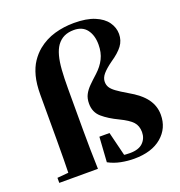

<svg xmlns="http://www.w3.org/2000/svg" viewBox="-149 -963 1037 1106"><g transform="rotate(-20 369.0 -410.0)"><path d="M32 0V-31L145 -41H194V0ZM100 0Q103 -119 103 -238V-514Q103 -580 115.5 -627.5Q128 -675 150.5 -708.5Q173 -742 202 -766Q249 -804 306 -820.5Q363 -837 426 -837Q502 -837 551.5 -816.5Q601 -796 625 -762Q649 -728 649 -689Q649 -649 626 -618Q603 -587 554 -554Q515 -526 496 -503.5Q477 -481 477 -457Q477 -438 486 -423Q495 -408 517.5 -391.5Q540 -375 581 -351Q652 -311 684 -267Q716 -223 716 -169Q716 -87 655 -35Q594 17 486 17Q446 17 405.5 9Q365 1 330 -18L340 -171H402L442 -9L377 -42Q406 -30 425 -26Q444 -22 474 -22Q528 -22 554 -48Q580 -74 580 -112Q580 -151 558 -175Q536 -199 482 -225Q423 -253 386 -285Q349 -317 349 -370Q349 -402 361 -425Q373 -448 394.5 -469.5Q416 -491 445 -517Q480 -549 498.5 -586Q517 -623 517 -672Q517 -728 490.5 -763.5Q464 -799 411 -799Q377 -799 351.5 -787Q326 -775 307 -749Q291 -726 281.5 -691Q272 -656 268.5 -607.5Q265 -559 265 -493V-238Q265 -179 266 -119Q267 -59 269 0Z"/></g></svg>

Font: Noto Serif JP Black
Style: Regular
Weight: 900
Designer: Ryoko NISHIZUKA 西塚涼子 (kana & ideographs); Frank Grießhammer (Latin, Greek & Cyrillic); Wenlong ZHANG 张文龙 (bopomofo); San
Foundry: Adobe
Version: Version 2.003-H1;hotconv 1.1.1;makeotfexe 2.6.0